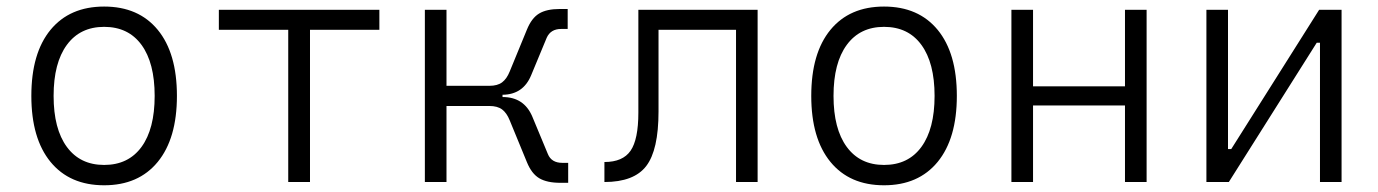

<svg xmlns="http://www.w3.org/2000/svg" viewBox="-20 -547 4142 577"><path d="M293 9.8Q189.5 9.8 131.8 -60.5Q74.2 -130.9 74.2 -258.8Q74.2 -387.2 131.8 -457.3Q189.5 -527.3 293 -527.3Q396.5 -527.3 454.1 -457.3Q511.7 -387.2 511.7 -258.8Q511.7 -130.9 454.1 -60.5Q396.5 9.8 293 9.8ZM293 -51.3Q365.7 -51.3 405.3 -105.5Q444.8 -159.7 444.8 -258.8Q444.8 -357.9 405.3 -412.1Q365.7 -466.3 293 -466.3Q220.7 -466.3 180.9 -412.1Q141.1 -357.9 141.1 -258.8Q141.1 -159.7 180.9 -105.5Q220.7 -51.3 293 -51.3Z M846.2 0V-457.5H637.7V-517.6H1120.1V-457.5H911.6V0Z M1256.8 0V-517.6H1321.8V-289.1H1450.7Q1475.1 -289.1 1489 -299.6Q1502.9 -310.1 1511.7 -332L1563.5 -458Q1577.6 -492.7 1600.1 -506.3Q1622.6 -520 1662.6 -520H1686V-460H1666.5Q1634.8 -460 1623 -433.6L1576.2 -320.8Q1552.2 -262.7 1490.2 -262.2V-255.4H1490.7Q1554.7 -255.4 1579.6 -196.8L1626.5 -84Q1637.2 -57.6 1669.9 -57.6H1687.5V2.4H1664.1Q1624 2.4 1600.8 -11.2Q1577.6 -24.9 1563.5 -59.6L1511.7 -185.5Q1502.9 -207.5 1489 -218Q1475.1 -228.5 1450.7 -228.5H1321.8V0Z M1796.4 0V-60.1Q1851.6 -60.1 1875 -94Q1898.4 -127.9 1898.4 -208.5V-517.6H2256.8V0H2191.9V-457.5H1959V-211.9Q1959 -96.2 1922.1 -48.1Q1885.3 0 1796.4 0Z M2636.7 9.8Q2533.2 9.8 2475.6 -60.5Q2418 -130.9 2418 -258.8Q2418 -387.2 2475.6 -457.3Q2533.2 -527.3 2636.7 -527.3Q2740.2 -527.3 2797.9 -457.3Q2855.5 -387.2 2855.5 -258.8Q2855.5 -130.9 2797.9 -60.5Q2740.2 9.8 2636.7 9.8ZM2636.7 -51.3Q2709.5 -51.3 2749 -105.5Q2788.6 -159.7 2788.6 -258.8Q2788.6 -357.9 2749 -412.1Q2709.5 -466.3 2636.7 -466.3Q2564.5 -466.3 2524.7 -412.1Q2484.9 -357.9 2484.9 -258.8Q2484.9 -159.7 2524.7 -105.5Q2564.5 -51.3 2636.7 -51.3Z M3360.8 0V-230H3084.5V0H3019.5V-517.6H3084.5V-287.6H3360.8V-517.6H3425.8V0Z M3605.5 0V-517.6H3670.4V-99.1H3680.2L3944.3 -517.6H4011.7V0H3946.8V-418.5H3937L3672.9 0Z"/></svg>

Font: CaskaydiaMono NF Light
Style: Regular
Weight: 300
Designer: Aaron Bell
Foundry: Saja Typeworks
Version: Version 2111.001; ttfautohint (v1.8.4);Nerd Fonts 3.1.1